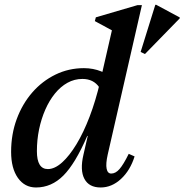

<svg xmlns="http://www.w3.org/2000/svg" viewBox="-20 -787 787 819"><path d="M133.6 12.7Q85.1 12.7 56.2 -28.3Q27.4 -69.3 27.4 -139.1Q27.4 -214.2 51.3 -279Q75.3 -343.8 117.6 -392.5Q159.9 -441.1 216.4 -468.7Q272.9 -496.3 338.1 -496.3Q377.6 -496.3 412.2 -482.3Q446.8 -468.4 473 -441.5L428 -310Q428 -378.4 403.5 -414.3Q379.1 -450.3 331.6 -450.3Q297.3 -450.3 267.7 -433.8Q238.2 -417.4 214.2 -387.8Q190.2 -358.2 173.1 -319.1Q156 -280 146.7 -235.2Q137.4 -190.4 137.4 -142.1Q137.4 -65.8 184.1 -65.8Q213.3 -65.8 244.7 -93.9Q276 -122 306.3 -172Q336.6 -222 362.4 -289.8Q388.2 -357.6 406.9 -437.2L455 -430.9L413.2 -207.1H352.2Q301.2 -89.1 250.4 -38.2Q199.7 12.7 133.6 12.7ZM409.4 12.7Q359.6 12.7 340.1 -24Q320.5 -60.7 335.9 -126.9L465.1 -691.4L488.4 -640.8L384.6 -697L388.8 -713.1L566.1 -765H585.3L439.4 -127.5Q430.6 -88.1 434.8 -67.4Q438.9 -46.7 454.4 -46.7Q473.1 -46.7 489.8 -65.9Q506.6 -85.1 529.1 -130.8L554.1 -119.8Q535.5 -60.2 496.1 -23.7Q456.7 12.7 409.4 12.7ZM598.3 -556.5 579.9 -565.4 642.5 -766.5H646.4L746.7 -712.6V-708.7Z"/></svg>

Font: Platypi Light
Style: Italic
Weight: 300
Italic angle: -13°
Designer: David Sargent
Foundry: Bolt Cutter Type
Version: Version 1.200